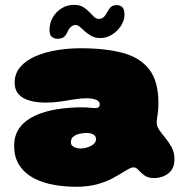

<svg xmlns="http://www.w3.org/2000/svg" viewBox="-20 -678 756 772"><path d="M284.5 73Q240.5 73 196.5 65.2Q152.5 57.5 116.5 38.8Q80.5 20 58.8 -12Q37 -44 37 -92Q37 -135.5 59.5 -165.2Q82 -195 120.5 -212.8Q159 -230.5 207.8 -238.5Q256.5 -246.5 309 -246.5Q320 -246.5 330.5 -245.8Q341 -245 349.8 -244.2Q358.5 -243.5 363 -243.5Q373 -243.5 377 -247.2Q381 -251 381 -259Q381 -262 380.2 -264.2Q379.5 -266.5 378 -268.8Q376.5 -271 374 -272.5Q367.5 -277.5 355.2 -280.2Q343 -283 328 -283Q307 -283 281 -278.8Q255 -274.5 225.8 -270Q196.5 -265.5 164.5 -265.5Q105.5 -265.5 72.2 -285Q39 -304.5 39 -345.5Q39 -383 62.2 -409.5Q85.5 -436 124.2 -452.5Q163 -469 210 -476.5Q257 -484 304 -484Q404 -484 473.8 -465.2Q543.5 -446.5 580.2 -398.8Q617 -351 617 -263.5Q617 -248 616 -236.5Q615 -225 613.5 -216Q612 -207 611 -199.8Q610 -192.5 610 -185Q610 -170 620.8 -154.8Q631.5 -139.5 645.8 -122.2Q660 -105 670.8 -84.5Q681.5 -64 681.5 -38Q681.5 0.5 657 19.2Q632.5 38 599 38Q575 38 560.8 27.2Q546.5 16.5 537 5.8Q527.5 -5 517 -5Q509 -5 498.2 0.8Q487.5 6.5 474 15Q457.5 25.5 432 39.2Q406.5 53 370.2 63Q334 73 284.5 73ZM303.5 -81Q314 -81 324.8 -83.5Q335.5 -86 345 -90.8Q354.5 -95.5 360.2 -102.5Q366 -109.5 366 -118.5Q366 -128 360.5 -133.2Q355 -138.5 346.5 -141Q338 -143.5 329.5 -143.5Q315.5 -143.5 300.5 -140.2Q285.5 -137 275.2 -129Q265 -121 265 -106.5Q265 -97 271 -91.5Q277 -86 285.8 -83.5Q294.5 -81 303.5 -81ZM212 -522Q198 -522 188.5 -529.8Q179 -537.5 179 -557.5Q179 -584.5 192 -607.5Q205 -630.5 227.5 -644.5Q250 -658.5 277.5 -658.5Q299.5 -658.5 313.8 -650Q328 -641.5 338.5 -630.2Q349 -619 358 -610.5Q367 -602 377.5 -602Q389 -602 396.5 -608.8Q404 -615.5 413 -632.5Q420 -645.5 428 -651.5Q436 -657.5 450 -657.5Q461.5 -657.5 471 -649.8Q480.5 -642 480.5 -619Q480.5 -595.5 466.2 -573.8Q452 -552 430 -538.5Q408 -525 383.5 -525Q363 -525 348.2 -533Q333.5 -541 322.2 -551.2Q311 -561.5 301.8 -569.5Q292.5 -577.5 283.5 -577.5Q274.5 -577.5 266.2 -570.8Q258 -564 252 -551Q243.5 -532 233.5 -527Q223.5 -522 212 -522Z"/></svg>

Font: Gluten Thin Black
Style: Regular
Weight: 900
Version: Version 1.300